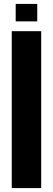

<svg xmlns="http://www.w3.org/2000/svg" viewBox="-20 -959 270 979"><path d="M40 0V-800H190V0ZM60 -850V-939H170V-850Z"/></svg>

Font: Big Shoulders Display Black
Style: Regular
Weight: 900
Designer: Patric King
Foundry: XO Type Co
Version: Version 1.000; ttfautohint (v1.8.2)